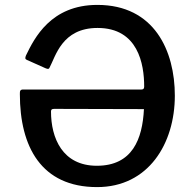

<svg xmlns="http://www.w3.org/2000/svg" viewBox="-20 -753 794 783"><path d="M568 -400C568 -391 564 -388 557 -388H75C61 -388 61 -381 61 -369C61 -155 148 10 376 10C585 10 693 -167 693 -363C693 -545 610 -733 377 -733C187 -733 120 -597 86 -527C82 -517 82 -512 89 -509L165 -475C175 -471 178 -471 181 -475C207 -523 232 -639 378 -639C543 -639 568 -492 568 -400ZM567 -308C561 -186 520 -77 375 -77C234 -77 188 -191 188 -298C188 -306 191 -309 201 -309Z"/></svg>

Font: United Sans Medium
Style: Regular
Weight: 500
Designer: Pablo Impallari, Rodrigo Fuenzalida (Modified by Dan O. Williams)
Version: Version 1.000;PS 001.000;hotconv 1.0.88;makeotf.lib2.5.64775